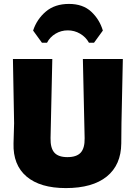

<svg xmlns="http://www.w3.org/2000/svg" viewBox="-20 -948 693 980"><path d="M600 -319 599 -216Q598 -106 525 -47Q452 12 316 12Q185 12 115.5 -47Q46 -106 49 -216L52 -319L46 -647H247L238 -243Q237 -192 257.5 -169Q278 -146 324 -146Q371 -146 392 -169Q413 -192 412 -243L403 -647H607ZM149 -792Q168 -850 214 -889Q260 -928 332 -928Q403 -928 445.5 -888.5Q488 -849 505 -792L460 -730H434Q418 -759 389 -776Q360 -793 326 -793Q292 -793 263.5 -776Q235 -759 220 -730H194Z"/></svg>

Font: Luna Sans Black
Style: Regular
Weight: 900
Designer: Juan Pablo del Peral
Foundry: Huerta Tipografica
Version: Version 2.001; ttfautohint (v1.5)